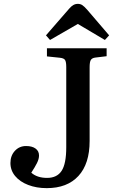

<svg xmlns="http://www.w3.org/2000/svg" viewBox="-20 -960 604 994"><path d="M222 14Q169 14 126 -2.5Q83 -19 58.5 -48.5Q34 -78 34 -116Q34 -154 57 -179Q80 -204 115 -204Q146 -204 164 -191Q182 -178 182 -155Q182 -137 171.5 -116Q161 -95 142 -66Q172 -39 224 -39Q275 -39 299 -75.5Q323 -112 323 -198V-613Q323 -639 317 -649Q311 -659 290 -661L223 -668V-710H532V-669L474 -662Q457 -660 450.5 -650Q444 -640 444 -612V-230Q444 -112 386 -49Q328 14 222 14ZM239 -753 218 -777 338 -915Q348 -927 359 -933.5Q370 -940 383 -940Q396 -940 406 -933.5Q416 -927 431 -910L545 -777L523 -753L383 -836Z"/></svg>

Font: Literata 36pt Medium
Style: Regular
Weight: 500
Designer: Latin by Veronika Burian and Jose Scaglione. Greek by Irene Vlachou. Cyrillic by Vera Evstafieva.
Foundry: TypeTogether
Version: Version 3.002